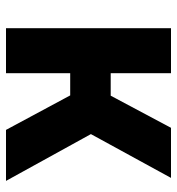

<svg xmlns="http://www.w3.org/2000/svg" viewBox="5 -595 590 640"><g transform="rotate(90 300.0 -275.0)"><path d="M74 0H224V-214H298L413 0H583L427 -283L573 -550H406L299 -349H224V-550H74Z"/></g></svg>

Font: JetBrains Mono ExtraBold
Style: Regular
Weight: 800
Monospace: yes
Designer: Philipp Nurullin, Konstantin Bulenkov
Foundry: JetBrains
Version: Version 2.305